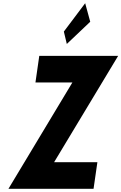

<svg xmlns="http://www.w3.org/2000/svg" viewBox="-20 -1172 753 1192"><path d="M376.4 -976 394.8 -899 540.2 -1037 508.8 -1152ZM713.4 -825H223.8L200.1 -660H429.4L32.5 0H560.8L584.6 -165H315.9Z"/></svg>

Font: Blink
Style: WideObl
Weight: 400
Designer: Mew Too
Foundry: Cannot Into Space Fonts
Version: Version 001.000